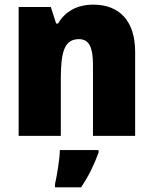

<svg xmlns="http://www.w3.org/2000/svg" viewBox="-20 -583 658 824"><path d="M381 -563C310 -563 260 -534 229 -482H221L198 -553H60V0H241V-246C241 -362 257 -415 319 -415C364 -415 379 -377 379 -304V0H560V-360C560 -497 489 -563 381 -563ZM403 72V61H237C236 100 225 168 216 207V221H328C362 170 383 126 403 72Z"/></svg>

Font: Noto Sans Gujarati UI SemiCondensed Black
Style: Regular
Weight: 900
Width: 4
Designer: Jelle Bosma - Monotype Design Team, Universal Thirst
Foundry: Monotype Imaging Inc.
Version: Version 2.106